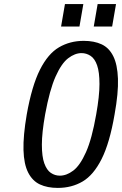

<svg xmlns="http://www.w3.org/2000/svg" viewBox="-20 -910 598 940"><path d="M263 10Q212 10 175.5 -7Q139 -24 118 -65Q97 -106 95 -175.5Q93 -245 111 -350Q136 -490 175.5 -568.5Q215 -647 269 -678.5Q323 -710 390 -710Q441 -710 477.5 -693Q514 -676 534.5 -635Q555 -594 557.5 -524.5Q560 -455 541 -350Q517 -210 477.5 -131.5Q438 -53 384.5 -21.5Q331 10 263 10ZM273 -50Q306 -50 339 -75Q372 -100 401 -165Q430 -230 451 -350Q467 -440 467 -498.5Q467 -557 455.5 -590Q444 -623 423.5 -636.5Q403 -650 379 -650Q347 -650 314 -625Q281 -600 252 -535Q223 -470 201 -350Q185 -260 185 -201.5Q185 -143 197 -110Q209 -77 229 -63.5Q249 -50 273 -50ZM439 -780 458 -890H548L529 -780ZM279 -780 298 -890H388L369 -780Z"/></svg>

Font: Cuprum
Style: Italic
Weight: 400
Italic angle: -10°
Designer: Jovanny Lemonad
Foundry: Jovanny Lemonad
Version: Version 3.000